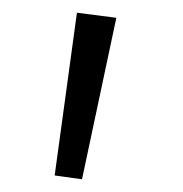

<svg xmlns="http://www.w3.org/2000/svg" viewBox="-20 -557 288 302"><path d="M109 -275 163 -529 101 -537 66 -281Z"/></svg>

Font: FiraGO Light
Style: Regular
Weight: 300
Designer: bBox Type
Foundry: bBox Type GmbH
Version: Version 1.001;PS 001.001;hotconv 1.0.88;makeotf.lib2.5.64775